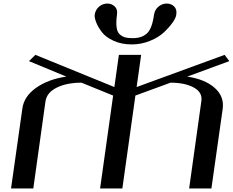

<svg xmlns="http://www.w3.org/2000/svg" viewBox="-20 -1058 1308 1078"><path d="M772.5 -750 747.1 -569.3 1241.2 -750 1267.6 -714.8 1031.2 -627.9Q1129.9 -613.3 1184.6 -565.4Q1239.3 -517.6 1230.5 -448.2L1167 0H1042L1110.4 -489.3Q1118.2 -539.1 1068.4 -566.4Q1018.6 -593.8 937.5 -593.8L740.2 -521.5L667 0H542L615.2 -521.5L437.5 -593.8Q355.5 -593.8 299.3 -566.4Q243.2 -539.1 235.4 -489.3L167 0H42L105.5 -448.2Q114.3 -516.6 182.6 -564.9Q251 -613.3 352.5 -627.9L142.6 -714.8L178.7 -750L622.1 -569.3L647.5 -750ZM636.7 -975.6Q630.9 -931.6 634.8 -903.8Q638.7 -876 653.8 -863.8Q668.9 -851.6 684.1 -847.7Q699.2 -843.8 725.6 -843.8Q775.4 -843.8 804.7 -870.1Q834 -896.5 844.7 -975.6Q849.6 -1004.9 870.6 -1021.5Q891.6 -1038.1 916 -1038.1Q941.4 -1038.1 958 -1021.5Q974.6 -1004.9 969.7 -975.6Q967.8 -958 949.2 -931.6Q930.7 -905.3 900.9 -877Q871.1 -848.6 822.3 -828.6Q773.4 -808.6 719.7 -808.6Q663.1 -808.6 618.7 -828.6Q574.2 -848.6 552.2 -877.4Q530.3 -906.2 520 -932.6Q509.8 -959 511.7 -975.6Q516.6 -1004.9 537.1 -1021.5Q557.6 -1038.1 583 -1038.1Q607.4 -1038.1 624.5 -1021.5Q641.6 -1004.9 636.7 -975.6Z"/></svg>

Font: okolaks
Style: BoldItalic
Weight: 600
Width: 8
Italic angle: -8°
Version: Version 000.6.0